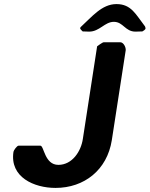

<svg xmlns="http://www.w3.org/2000/svg" viewBox="-20 -914 733 941"><path d="M456 -687 386 -233C377 -172 334 -106 266 -106C198 -106 196 -200 178 -200H71C63 -200 47 -177 46 -170C27 -45 148 7 252 7C393 7 505 -81 528 -227L596 -667C598 -681 586 -707 569 -707H489C482 -707 459 -689 456 -687ZM373 -773C375 -771 382 -762 385 -760C390 -760 412 -759 417 -759C468 -759 493 -807 538 -807C584 -807 593 -759 644 -759C649 -759 673 -760 678 -760C681 -761 693 -770 693 -773C694 -776 691 -786 689 -787C646 -842 624 -894 551 -894C479 -894 431 -832 374 -780Z"/></svg>

Font: Asimov Print
Style: CIt
Weight: 500
Designer: Google
Version: Version 2.000980: 2014